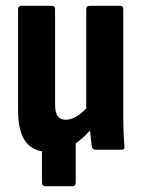

<svg xmlns="http://www.w3.org/2000/svg" viewBox="-20 -514 486 659"><path d="M136 125Q124 125 124 112V-78L240 -80V112Q240 125 229 125ZM151 8Q95 8 68.5 -27Q42 -62 42 -135V-483Q42 -494 54 -494H158Q169 -494 169 -483V-157Q169 -128 178 -115.5Q187 -103 205 -103Q226 -103 247 -117Q268 -131 289 -156L303 -83Q273 -44 234.5 -18Q196 8 151 8ZM308 0Q298 0 295 -11Q293 -28 290.5 -51.5Q288 -75 288 -94L276 -130V-483Q276 -494 288 -494H392Q403 -494 403 -483V-127Q403 -94 404 -65Q405 -36 407 -13Q409 0 397 0Z"/></svg>

Font: Sofia Sans Condensed ExtraBold
Style: Regular
Weight: 800
Designer: Botio Nikoltchev, Ani Petrova
Foundry: lettersoup
Version: Version 4.101